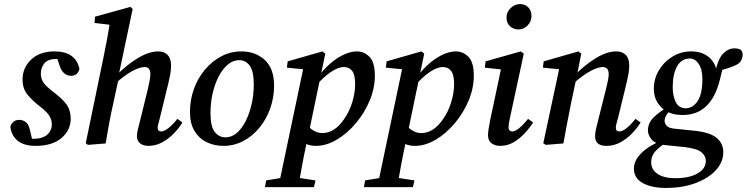

<svg xmlns="http://www.w3.org/2000/svg" viewBox="-20 -706 3675 945"><path d="M142 -3 97 -29Q112 -26 123 -24.5Q134 -23 147 -23Q189 -23 212 -43Q235 -63 235 -95Q235 -116 222.5 -136.5Q210 -157 173 -185Q137 -213 114 -242Q91 -271 91 -315Q91 -372 133 -412.5Q175 -453 249 -453Q352 -453 371 -367Q363 -333 329 -333Q311 -333 296.5 -345Q282 -357 274 -381L255 -437L295 -412Q288 -414 279 -415Q270 -416 259 -416Q216 -416 198.5 -394.5Q181 -373 181 -344Q181 -316 197 -295.5Q213 -275 251 -247Q292 -215 310 -188Q328 -161 328 -122Q328 -65 282.5 -26.5Q237 12 155 12Q99 12 68 -12.5Q37 -37 31 -81Q34 -96 45.5 -106Q57 -116 73 -116Q116 -116 127 -68Z M413 7 402 -1 488 -417Q498 -465 507 -513.5Q516 -562 523 -611L556 -580L445 -593L448 -624L622 -672L633 -662L565 -340V-324L537 -195Q525 -142 516.5 -95Q508 -48 500 0ZM711 12Q685 12 669.5 -0.5Q654 -13 654 -35Q654 -53 659 -71Q664 -89 670 -114L707 -265Q712 -287 716 -307Q720 -327 720 -340Q720 -360 712.5 -368Q705 -376 692 -376Q668 -376 631.5 -356.5Q595 -337 549 -296L551 -333Q600 -384 656 -418.5Q712 -453 760 -453Q788 -453 805 -435.5Q822 -418 822 -383Q822 -362 818 -341Q814 -320 809 -298L767 -126Q763 -109 759.5 -97Q756 -85 756 -78Q756 -59 773 -59Q788 -59 809 -75.5Q830 -92 853 -121L878 -103Q860 -74 834.5 -48Q809 -22 777.5 -5Q746 12 711 12Z M1080 12Q1034 12 996.5 -6.5Q959 -25 937 -62Q915 -99 915 -155Q915 -215 934.5 -268.5Q954 -322 989 -363.5Q1024 -405 1069.5 -429Q1115 -453 1168 -453Q1237 -453 1283 -411Q1329 -369 1329 -285Q1329 -226 1310 -172.5Q1291 -119 1257 -77.5Q1223 -36 1177.5 -12Q1132 12 1080 12ZM1090 -30Q1121 -30 1146.5 -52.5Q1172 -75 1190.5 -112.5Q1209 -150 1219 -196Q1229 -242 1229 -290Q1229 -356 1209 -383Q1189 -410 1157 -410Q1127 -410 1101 -388Q1075 -366 1056 -329Q1037 -292 1026.5 -246Q1016 -200 1016 -150Q1016 -83 1037 -56.5Q1058 -30 1090 -30Z M1350 215 1475 -380 1505 -362 1392 -373 1396 -404 1567 -453 1581 -442 1496 -33 1492 -16Q1475 63 1465.5 115.5Q1456 168 1448 215ZM1441 -35 1479 -104Q1521 -51 1566 -51Q1627 -51 1673 -119Q1698 -153 1713 -200.5Q1728 -248 1728 -293Q1728 -337 1713.5 -356.5Q1699 -376 1673 -376Q1644 -376 1607.5 -351Q1571 -326 1533 -282L1525 -294Q1552 -342 1589 -378Q1626 -414 1664.5 -433.5Q1703 -453 1736 -453Q1772 -453 1798.5 -426.5Q1825 -400 1825 -333Q1825 -272 1799.5 -211Q1774 -150 1731.5 -99.5Q1689 -49 1637.5 -18.5Q1586 12 1535 12Q1507 12 1484.5 1.5Q1462 -9 1441 -35ZM1284 215 1290 182 1394 165H1422L1533 182L1525 215Z M1837 215 1962 -380 1992 -362 1879 -373 1883 -404 2054 -453 2068 -442 1983 -33 1979 -16Q1962 63 1952.5 115.5Q1943 168 1935 215ZM1928 -35 1966 -104Q2008 -51 2053 -51Q2114 -51 2160 -119Q2185 -153 2200 -200.5Q2215 -248 2215 -293Q2215 -337 2200.5 -356.5Q2186 -376 2160 -376Q2131 -376 2094.5 -351Q2058 -326 2020 -282L2012 -294Q2039 -342 2076 -378Q2113 -414 2151.5 -433.5Q2190 -453 2223 -453Q2259 -453 2285.5 -426.5Q2312 -400 2312 -333Q2312 -272 2286.5 -211Q2261 -150 2218.5 -99.5Q2176 -49 2124.5 -18.5Q2073 12 2022 12Q1994 12 1971.5 1.5Q1949 -9 1928 -35ZM1771 215 1777 182 1881 165H1909L2020 182L2012 215Z M2382 -40Q2382 -54 2385 -73Q2388 -92 2393 -117L2449 -381L2467 -362L2366 -373L2370 -404L2543 -453L2558 -442L2490 -126Q2483 -95 2483 -79Q2483 -69 2488.5 -64Q2494 -59 2501 -59Q2529 -59 2579 -121L2604 -103Q2585 -74 2560.5 -48Q2536 -22 2506.5 -5Q2477 12 2441 12Q2416 12 2399 -1Q2382 -14 2382 -40ZM2532 -561Q2508 -561 2490.5 -576.5Q2473 -592 2473 -620Q2473 -647 2493.5 -666.5Q2514 -686 2539 -686Q2564 -686 2580 -670Q2596 -654 2596 -627Q2596 -600 2576.5 -580.5Q2557 -561 2532 -561Z M2909 -35Q2909 -53 2913.5 -71Q2918 -89 2924 -114L2962 -265Q2967 -287 2971.5 -307Q2976 -327 2976 -340Q2976 -360 2968 -368Q2960 -376 2946 -376Q2923 -376 2886.5 -356.5Q2850 -337 2803 -296L2806 -333Q2855 -384 2910.5 -418.5Q2966 -453 3013 -453Q3043 -453 3060 -435.5Q3077 -418 3077 -383Q3077 -362 3073 -341Q3069 -320 3064 -298L3022 -126Q3017 -109 3014 -97Q3011 -85 3011 -78Q3011 -59 3028 -59Q3043 -59 3064 -75.5Q3085 -92 3108 -121L3133 -103Q3115 -74 3089.5 -48Q3064 -22 3032.5 -5Q3001 12 2965 12Q2909 12 2909 -35ZM2753 0 2666 7 2654 -1 2735 -380 2766 -362 2652 -373 2656 -404 2827 -453 2841 -442 2818 -327 2790 -195Q2780 -146 2771 -97.5Q2762 -49 2753 0Z M3169 -64Q3169 -101 3198 -129Q3227 -157 3276 -186L3291 -173Q3263 -147 3257 -134.5Q3251 -122 3251 -112Q3251 -100 3260.5 -88Q3270 -76 3297 -73L3403 -62Q3479 -53 3509.5 -25.5Q3540 2 3540 43Q3540 92 3503 132Q3466 172 3402.5 195.5Q3339 219 3258 219Q3187 219 3143.5 195Q3100 171 3100 123Q3100 93 3120.5 66Q3141 39 3173.5 18Q3206 -3 3241 -15L3259 -4Q3223 18 3204 40.5Q3185 63 3185 92Q3185 129 3216.5 150Q3248 171 3304 171Q3373 171 3413.5 147.5Q3454 124 3454 86Q3454 61 3432 43Q3410 25 3350 18L3252 8Q3206 3 3187.5 -19Q3169 -41 3169 -64ZM3356 -173Q3391 -174 3414 -209Q3437 -244 3437 -318Q3437 -365 3418.5 -392Q3400 -419 3374 -418Q3333 -417 3312 -378.5Q3291 -340 3291 -278Q3291 -232 3306.5 -202.5Q3322 -173 3356 -173ZM3198 -268Q3198 -318 3223 -360Q3248 -402 3290 -427.5Q3332 -453 3382 -453Q3438 -453 3472 -422Q3506 -391 3508 -344H3499Q3513 -415 3538.5 -441.5Q3564 -468 3595 -468Q3615 -468 3627 -460Q3630 -456 3632.5 -451Q3635 -446 3635 -439Q3635 -403 3606.5 -388Q3578 -373 3523 -359L3544 -386Q3537 -370 3532.5 -352.5Q3528 -335 3523 -313Q3502 -228 3456.5 -184Q3411 -140 3340 -140Q3272 -140 3235 -177.5Q3198 -215 3198 -268Z"/></svg>

Font: Lisu Bosa
Style: Bold Italic
Weight: 700
Italic angle: -19°
Designer: David Morse, Annie Olsen, Victor Gaultney, Frank Grießhammer (Latin)
Foundry: SIL International
Version: Version 2.000